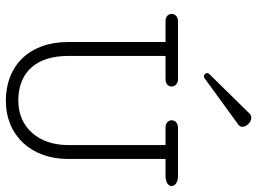

<svg xmlns="http://www.w3.org/2000/svg" viewBox="-130 -729 867 647"><g transform="rotate(90 303.5 -405.5)"><path d="M400.4 -775.4C405.3 -778.8 407.2 -784.2 407.2 -789.1C407.2 -802.7 392.1 -818.8 377 -818.8C371.6 -818.8 366.7 -816.9 361.8 -812L229.5 -677.2C227.1 -674.8 226.1 -672.4 226.1 -669.9C226.1 -664.1 231.9 -659.2 237.8 -659.2C239.7 -659.2 241.7 -659.7 243.2 -661.1ZM319.3 8.3C436 8.3 515.6 -76.7 515.6 -200.7V-529.8H573.2C595.7 -529.8 606.9 -540 606.9 -550.3C606.9 -561 595.7 -571.8 572.8 -571.8H410.2C393.6 -571.8 385.3 -561 385.3 -550.3C385.3 -540 393.6 -529.8 409.7 -529.8H468.8V-200.7C468.8 -103 410.2 -33.7 319.3 -33.7C222.2 -33.7 168.5 -95.2 168.5 -201.7V-529.8H247.6C263.7 -529.8 271.5 -540 271.5 -550.3C271.5 -561 263.2 -571.8 247.1 -571.8H51.3C35.2 -571.8 26.9 -561 26.9 -550.3C26.9 -540 34.7 -529.8 50.8 -529.8H121.6V-201.7C121.6 -69.3 202.6 8.3 319.3 8.3Z"/></g></svg>

Font: Cutive Mono
Style: Regular
Weight: 400
Monospace: yes
Designer: Vernon Adams
Foundry: Vernon Adams
Version: Version 1.002